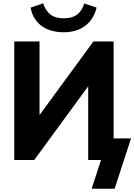

<svg xmlns="http://www.w3.org/2000/svg" viewBox="-20 -970 814 1164"><path d="M674.8 174.3 774.4 -130.9H668.9V-718.8H546.4L219.7 -272.5V-718.8H66.4V0H187.5L514.6 -446.8V0H592.3L535.6 174.3ZM367.2 -774.4C476.1 -774.4 544.9 -835 565.4 -923.8L490.7 -948.7C472.7 -890.6 436 -858.9 367.2 -858.9C301.3 -858.9 263.7 -886.2 241.7 -949.7L165.5 -923.8C180.2 -840.8 243.2 -774.4 367.2 -774.4Z"/></svg>

Font: Winston ExtraBold
Style: Regular
Weight: 800
Designer: Vernon Adams, Kim Jin-seong, David Berlow, Cristiano Sobral
Foundry: The Winston Project Authors
Version: Version 3.004